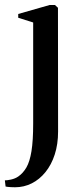

<svg xmlns="http://www.w3.org/2000/svg" viewBox="-61 -530 333 790"><path d="M1 240.5Q-8.5 240.5 -16.5 240Q-24.5 239.5 -30.5 238.8Q-36.5 238 -38 237.5L-41 212Q-33 212.5 -15.8 208.8Q1.5 205 14.5 196Q34 182.5 47.8 158.8Q61.5 135 68.5 92Q75.5 49 75.5 -22V-437.5L14 -457V-472.5L143.5 -509.5H165L177.5 -498L178 11Q178 63.5 164.2 105.8Q150.5 148 126 178.2Q101.5 208.5 69.5 224.5Q37.5 240.5 1 240.5Z"/></svg>

Font: Merriweather 144pt Medium
Style: Regular
Weight: 500
Version: Version 2.100